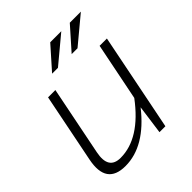

<svg xmlns="http://www.w3.org/2000/svg" viewBox="-192 -825 952 952"><g transform="rotate(-45 284.5 -349.0)"><path d="M523.9 -512.7 421.4 0H379.9L400.9 -153.3Q280.3 0 142.1 0Q8.8 0 38.6 -148.9L111.3 -512.7H162.6L89.8 -148.9Q69.3 -45.9 153.8 -45.9Q290 -45.9 411.6 -208.5L472.7 -512.7ZM312 -698.2H389.6L249.5 -581.5H208.5ZM449.2 -698.2H526.9L386.7 -581.5H345.7Z"/></g></svg>

Font: Sansation Light
Style: Light Italic
Weight: 300
Designer: Bernd Montag
Version: Version 1.301